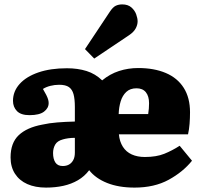

<svg xmlns="http://www.w3.org/2000/svg" viewBox="-20 -838 917 872"><path d="M189 14Q140 14 104 -2Q68 -18 48 -49Q28 -80 28 -123Q28 -189 65 -224Q102 -259 172 -272Q203 -279 240.5 -282Q278 -285 320 -286V-352Q320 -388 314 -410Q308 -432 293 -442.5Q278 -453 249 -453Q228 -453 208.5 -448Q189 -443 175 -434Q184 -419 190 -407Q196 -395 198.5 -386.5Q201 -378 201 -370Q201 -347 180 -331Q159 -315 114 -315Q75 -315 57 -333.5Q39 -352 39 -380Q39 -423 69 -456.5Q99 -490 154 -509Q209 -528 284 -528Q333 -528 373 -515.5Q413 -503 444 -473Q479 -502 520.5 -515.5Q562 -529 608 -529Q680 -529 733 -506.5Q786 -484 814.5 -439Q843 -394 843 -328Q843 -302 841 -276Q839 -250 834 -228H520Q523 -195 538 -171.5Q553 -148 578.5 -136.5Q604 -125 638 -125Q690 -125 726 -139.5Q762 -154 796 -176L852 -108Q811 -57 746 -21.5Q681 14 591 14Q519 14 466.5 -7Q414 -28 385 -65Q364 -37 334 -19.5Q304 -2 267.5 6Q231 14 189 14ZM265 -84Q281 -84 293 -90.5Q305 -97 312.5 -110.5Q320 -124 320 -145V-212Q304 -212 290 -210Q276 -208 266 -205Q240 -198 230.5 -181Q221 -164 221 -143Q221 -116 231.5 -100Q242 -84 265 -84ZM519 -320H653Q655 -333 656 -345Q657 -357 657 -369Q657 -401 642.5 -419Q628 -437 600 -437Q571 -437 553.5 -420.5Q536 -404 528 -377.5Q520 -351 519 -320ZM408 -572 366 -615 479 -785Q493 -806 506 -812Q519 -818 535 -818Q561 -818 576.5 -804.5Q592 -791 598.5 -773Q605 -755 605 -741Q605 -725 596 -708.5Q587 -692 566 -678Z"/></svg>

Font: Literata ExtraBold
Style: Regular
Weight: 800
Designer: Latin by Veronika Burian and Jose Scaglione. Greek by Irene Vlachou. Cyrillic by Vera Evstafieva.
Foundry: TypeTogether
Version: Version 3.103;gftools[0.9.29]